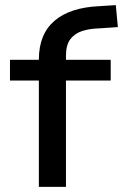

<svg xmlns="http://www.w3.org/2000/svg" viewBox="-20 -731 482 751"><path d="M132 0V-416H19V-497H158L132 -471V-498Q132 -597 193 -649.5Q254 -702 370 -707L433 -711L441 -625L367 -620Q330 -619 301 -609.5Q272 -600 255 -577.5Q238 -555 238 -512V-486L219 -497H413V-416H238V0Z"/></svg>

Font: Nunito Sans 7pt SemiExpanded Medium
Style: Regular
Weight: 500
Width: 6
Designer: Vernon Adams
Foundry: Vernon Adams
Version: Version 3.101;gftools[0.9.27]